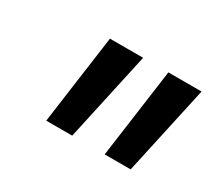

<svg xmlns="http://www.w3.org/2000/svg" viewBox="-63 -817 512 461"><g transform="rotate(30 192.5 -586.5)"><path d="M131 -710H223L169 -463H97ZM293 -710H385L331 -463H259Z"/></g></svg>

Font: Sarabun
Style: Italic
Weight: 400
Italic angle: -10°
Designer: Suppakit Chalermlarp | Katatrad Co.,Ltd.
Foundry: Cadson Demak Co.,Ltd.
Version: Version 1.000; ttfautohint (v1.6)